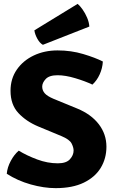

<svg xmlns="http://www.w3.org/2000/svg" viewBox="-20 -959 597 994"><path d="M15 -59.5Q18 -93 35.8 -126Q53.5 -159 77 -179Q119 -153.5 172.5 -133.5Q226 -113.5 279.5 -113.5Q323 -113.5 342 -134.5Q361 -155.5 361 -179.5Q361 -196 350.5 -216.5Q340 -237 298 -254.5L177.5 -304.5Q115.5 -330.5 75 -374Q34.5 -417.5 34.5 -489Q34.5 -551.5 67 -598.5Q99.5 -645.5 154.8 -671.8Q210 -698 278 -698Q348.5 -698 411 -679.2Q473.5 -660.5 512.5 -640.5Q510.5 -606 496.2 -574.2Q482 -542.5 458.5 -521Q420.5 -539 369.5 -554.2Q318.5 -569.5 278 -569.5Q235 -569.5 216.8 -550Q198.5 -530.5 198.5 -510.5Q198.5 -491.5 211.2 -476.5Q224 -461.5 257 -447.5L380 -397Q452.5 -367 491.8 -315.5Q531 -264 531 -199.5Q531 -139 501.8 -90.5Q472.5 -42 414 -13.5Q355.5 15 268 15Q207.5 15 139 -4.2Q70.5 -23.5 15 -59.5ZM382 -939Q394 -929 407.5 -910Q421 -891 431 -867.5Q441 -844 442.5 -821.5L202 -727Q185.5 -736 173 -759Q160.5 -782 158 -802Z"/></svg>

Font: Signika SC
Style: Bold
Weight: 700
Designer: Anna Giedryś
Foundry: Anna Giedryś
Version: Version 2.000; ttfautohint (v1.8.3) -l 8 -r 50 -G 200 -x 9 -